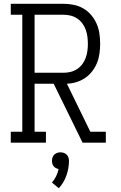

<svg xmlns="http://www.w3.org/2000/svg" viewBox="-20 -755 640 1016"><path d="M37 0V-58H98V-677H37V-735H316Q343 -735 370 -729.5Q397 -724 420.5 -710.5Q444 -697 462 -676Q480 -655 491 -630Q502 -605 506 -578Q510 -551 510 -523Q510 -498 506.5 -472Q503 -446 493.5 -422.5Q484 -399 468 -378Q452 -357 430.5 -342.5Q409 -328 384.5 -320.5Q360 -313 334 -312L458 -58H540V0H417L264 -312H163V-58H223V0ZM163 -370H316Q335 -370 353.5 -374.5Q372 -379 388 -389.5Q404 -400 415.5 -415.5Q427 -431 433.5 -449Q440 -467 442.5 -485.5Q445 -504 445 -523Q445 -542 442.5 -561Q440 -580 433.5 -598Q427 -616 415.5 -631.5Q404 -647 388 -657.5Q372 -668 353.5 -672.5Q335 -677 316 -677H163ZM291 241 255 211Q268 196 277 177.5Q286 159 290 140Q290 140 290 140Q290 140 290 140Q283 138 276 134.5Q269 131 264 125Q259 119 257 111Q255 103 255 96Q255 87 258 78Q261 69 267.5 63Q274 57 282.5 54Q291 51 300 51Q309 51 317.5 54Q326 57 332.5 63Q339 69 342 78Q345 87 345 96Q345 135 331.5 173.5Q318 212 291 241Z"/></svg>

Font: Iosevka Slab Light Extended
Style: Regular
Weight: 300
Width: 7
Monospace: yes
Designer: Belleve Invis
Foundry: Belleve Invis
Version: Version 11.1.0; ttfautohint (v1.8.3)